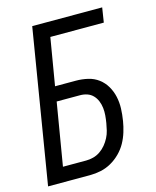

<svg xmlns="http://www.w3.org/2000/svg" viewBox="-111 -812 722 888"><g transform="rotate(-15 250.0 -367.5)"><path d="M8 0 129 -735H464L453 -665H197L159 -439H259Q288 -439 316 -432.5Q344 -426 366 -409.5Q388 -393 402 -369Q416 -345 422 -317.5Q428 -290 427 -261Q426 -232 421 -202Q417 -177 409 -151Q401 -125 388 -101.5Q375 -78 355 -58Q335 -38 311 -24.5Q287 -11 261 -5.5Q235 0 209 0ZM209 -70Q226 -70 243.5 -74.5Q261 -79 276.5 -89.5Q292 -100 304 -114.5Q316 -129 324.5 -145.5Q333 -162 337 -179Q341 -196 344 -213Q347 -231 348.5 -249Q350 -267 348 -284.5Q346 -302 339.5 -318Q333 -334 321.5 -346Q310 -358 294 -363.5Q278 -369 260 -369H148L98 -70Z"/></g></svg>

Font: Iosevka Algr
Style: Italic
Weight: 400
Italic angle: -9°
Monospace: yes
Designer: Belleve Invis
Foundry: Belleve Invis
Version: Version 26.0.2; ttfautohint (v1.8.3)